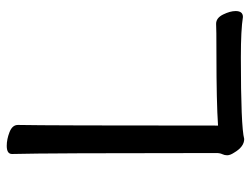

<svg xmlns="http://www.w3.org/2000/svg" viewBox="-110 -642 766 587"><g transform="rotate(-90 273.5 -348.0)"><path d="M142.6 15.1Q118.7 15.1 100.6 -16.1Q92.8 -27.8 92.8 -37.1Q92.8 -44.9 96.2 -52Q99.6 -59.1 99.6 -69.8Q99.6 -588.9 96.7 -694.8Q96.7 -710.9 121.6 -710.9Q141.6 -710.9 163.6 -702.4Q185.5 -693.8 185.5 -676.8Q183.6 -587.9 183.6 -64.9Q255.9 -69.8 401.9 -69.8Q481.9 -69.8 494.6 -70.8Q512.7 -70.8 523.2 -49.3Q533.7 -27.8 533.7 -11.2Q533.7 11.2 515.6 11.2Q476.6 4.9 392.6 4.9Q180.7 4.9 142.6 15.1Z"/></g></svg>

Font: LXGW WenKai GB Screen
Style: Regular
Weight: 400
Designer: LXGW / Fontworks Inc.
Foundry: LXGW / Fontworks Inc.
Version: Version 1.321;February 19, 2024;FontCreator 14.0.0.2901 64-b